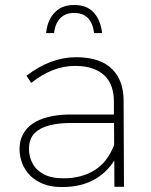

<svg xmlns="http://www.w3.org/2000/svg" viewBox="-20 -751 607 772"><path d="M230.5 1H226Q185.5 1 154 -11.5Q122.5 -24 101.2 -45.2Q80 -66.5 69.2 -94.5Q58.5 -122.5 58.5 -151.5Q58.5 -185.5 72.5 -211.2Q86.5 -237 112 -254.2Q137.5 -271.5 173.2 -280.5Q209 -289.5 252.5 -290.5H438V-343.5Q438 -375 429 -401.5Q420 -428 401 -446.5Q382 -465 352.5 -475.5Q323 -486 281.5 -486Q191 -486 105.5 -417.5L86.5 -446.5Q183 -521 286.5 -521Q383.5 -521 432 -472Q477 -426.5 477 -346L478.5 0H440L439.5 -105.5Q371 1 230.5 1ZM236 -34Q306.5 -34 359.2 -66Q412 -98 439 -168.5L438.5 -256.5H263.5Q217 -256.5 179 -247Q141 -237.5 118.8 -215Q96.5 -192.5 96.5 -152.5Q96.5 -122.5 110.2 -95.2Q124 -68 154.8 -51Q185.5 -34 236 -34ZM390.5 -618H358.5Q348 -699 278 -699Q252 -699 235 -688Q218 -677 208.8 -658.8Q199.5 -640.5 197.5 -618H165.5Q168 -649 181 -674.5Q194 -700 218 -715.5Q242 -731 278 -731Q330 -731 357.5 -700Q385 -669 390.5 -618Z"/></svg>

Font: Argentum Novus ExtraLight
Style: Regular
Weight: 250
Designer: Julieta Ulanovsky (font) & Cristiano Sobral (main changes)
Foundry: Julieta Ulanovsky (font) & Cristiano Sobral (main changes)
Version: Version 3.00;November 27, 2020;FontCreator 13.0.0.2655 64-bi